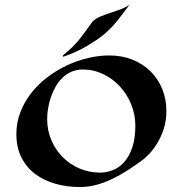

<svg xmlns="http://www.w3.org/2000/svg" viewBox="-20 -731 736 773"><path d="M649.9 -284.2Q649.9 -243.7 638.7 -210.4Q627.4 -177.2 611.8 -152.3Q596.2 -127.4 580.1 -110.8Q564 -94.2 554.2 -86.9Q525.9 -66.4 496.1 -46.9Q466.3 -27.3 434.8 -12Q403.3 3.4 370.1 12.7Q336.9 22 301.8 22Q249.5 22 202.9 8.8Q156.2 -4.4 121.3 -30.8Q86.4 -57.1 66.2 -97.2Q45.9 -137.2 45.9 -190.9Q45.9 -238.3 62.3 -280Q78.6 -321.8 106.2 -356.9Q133.8 -392.1 170.9 -420.2Q208 -448.2 249.5 -467.8Q291 -487.3 335 -497.6Q378.9 -507.8 419.9 -507.8Q470.7 -507.8 512.9 -491Q555.2 -474.1 585.7 -444.1Q616.2 -414.1 633.1 -373Q649.9 -332 649.9 -284.2ZM313 -451.2Q288.1 -451.2 267.6 -442.1Q247.1 -433.1 231.2 -417.7Q215.3 -402.3 203.9 -382.1Q192.4 -361.8 184.8 -339.6Q177.2 -317.4 173.6 -294.7Q169.9 -272 169.9 -252Q169.9 -206.5 186.5 -167.2Q203.1 -127.9 232.2 -98.6Q261.2 -69.3 300 -52.7Q338.9 -36.1 382.8 -36.1Q410.2 -36.1 435.8 -46.6Q461.4 -57.1 481.2 -79.8Q501 -102.5 512.9 -138.4Q524.9 -174.3 524.9 -225.1Q524.9 -269.5 508.3 -310.5Q491.7 -351.6 462.9 -382.8Q434.1 -414.1 395.5 -432.6Q356.9 -451.2 313 -451.2ZM501 -711.4Q487.8 -693.8 475.6 -677.7Q465.3 -664.1 454.6 -650.4Q443.8 -636.7 437 -629.4Q406.2 -595.7 371.1 -571.8Q335.9 -547.9 305.2 -532.2Q269.5 -514.2 233.9 -502.4Q233.4 -503.9 233.4 -505.4Q233.4 -508.3 233.9 -508.8Q258.8 -528.8 274.7 -544.9Q290.5 -561 302.7 -576.4Q314.9 -591.8 326.2 -607.9Q337.4 -624 353 -644.5Q364.7 -656.2 382.6 -663.8Q400.4 -671.4 420.7 -678Q440.9 -684.6 461.9 -692.1Q482.9 -699.7 501 -711.4Z"/></svg>

Font: Eagle Lake
Style: Regular
Weight: 400
Designer: Astigmatic (AOETI)
Foundry: Astigmatic (AOETI)
Version: Version 1.000